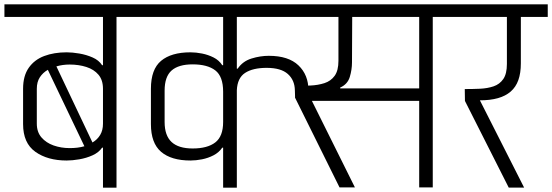

<svg xmlns="http://www.w3.org/2000/svg" viewBox="-50 -860 2530 880"><path d="M484 0H422V-183.2H418Q403 -161.2 374.3 -148.2Q345.7 -135.3 313.5 -129.8Q281.3 -124.3 255.5 -124.3Q168.3 -124.3 112.1 -164.2Q55.8 -204.2 55.8 -291.2V-453.2Q55.8 -512.2 81.7 -549.2Q107.5 -586.2 152.5 -603.2Q197.5 -620.2 255.5 -620.2Q281.3 -620.2 313.5 -614.7Q345.7 -609.2 374.3 -596.7Q403 -584.2 418 -561.2H422V-782.5H-29.7V-840.2H615.7V-782.5H484ZM118.7 -293.3Q118.7 -255 139.9 -230.3Q161.2 -205.5 195.6 -193.3Q230.1 -181.2 269.2 -181.2Q287.8 -181.2 304.6 -183.2Q321.5 -185.3 336.8 -189.7L169.3 -540Q146.5 -527 132.6 -505.8Q118.7 -484.5 118.7 -453ZM373.8 -207Q396.2 -220 409.1 -241.5Q422 -262.9 422 -293.3V-453Q422 -493.3 401.3 -517.6Q380.7 -541.8 345.9 -553Q311.2 -564.2 269.2 -564.2Q253.5 -564.2 238.1 -562.1Q222.7 -560 208.5 -555.7Z M972.7 0V-183.2H968.7Q953.7 -161.2 928.7 -148.2Q903.8 -135.3 875.9 -129.8Q848 -124.3 823 -124.3Q735 -124.3 688.3 -164.2Q641.7 -204.2 641.7 -291.2V-453.2Q641.7 -542.2 688.3 -581.2Q735 -620.2 823 -620.2Q848 -620.2 875.9 -614.7Q903.8 -609.2 928.7 -596.7Q953.7 -584.2 968.7 -561.2H972.7V-782.5H550V-840.2H1466V-782.5H1035.5V-545.2H1039.3Q1062.3 -579.2 1102.5 -591.7Q1142.7 -604.2 1181.8 -604.2Q1272.2 -604.2 1317.9 -560.4Q1363.7 -516.7 1363.7 -446.5V-420.8L1302.3 -420L1301.5 -446.2Q1300.7 -492.8 1269.2 -520.9Q1237.7 -549 1172 -549Q1108.7 -549 1073.3 -525.8Q1038 -502.7 1035.5 -446.5V0ZM833.2 -179.5Q900.8 -179.5 936.8 -207.3Q972.7 -235.1 972.7 -300.8V-439.7Q972.7 -509.7 936.8 -537.4Q900.8 -565 833.2 -565Q768.3 -565 736.4 -536.8Q704.5 -508.5 704.5 -444.7V-300.8Q704.5 -238.8 736.4 -209.1Q768.3 -179.5 833.2 -179.5ZM1506.2 -1 1302.3 -412.3V-466.5Q1337.3 -466.5 1372.6 -468Q1407.8 -469.5 1437.1 -479Q1466.4 -488.5 1483.8 -512.5Q1501.2 -536.5 1501.2 -581.5V-782.5H1039.5V-840.2H2064.2V-782.5H1933.5V-1H1871.3V-397.7H1379.5L1576.7 -1ZM1509.2 -454.7H1871.3V-782.5H1564.3L1563.3 -574Q1563.3 -541 1553.2 -507.3Q1543 -473.7 1509.2 -458.7Z M2281.7 -0.2 2081 -397.3 2080.2 -451.8Q2115.2 -451.8 2149.7 -453.3Q2184.2 -454.8 2212.2 -464.3Q2240.2 -473.8 2256.8 -497.8Q2273.3 -521.8 2273.3 -566.8V-782.5H1992V-840.2H2460.5V-782.5H2337.3L2337.2 -569.8Q2337.2 -524.8 2325.7 -492.8Q2314.2 -460.8 2290.7 -440.4Q2267.2 -420 2232.1 -410.1Q2197 -400.2 2149.5 -400.2L2352.2 -0.2Z"/></svg>

Font: Matangi Light
Style: Regular
Weight: 300
Designer: Prashant Pant
Foundry: The Graphic Ant
Version: Version 3.002